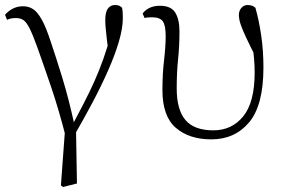

<svg xmlns="http://www.w3.org/2000/svg" viewBox="-20 -542 1129 766"><path d="M223 198 242 -60 244 10Q214 -107 184 -195Q154 -283 129 -353Q111 -403 98.5 -428Q86 -453 74 -461.5Q62 -470 43 -470Q23 -470 8 -463L0 -483Q14 -499 32 -508Q50 -517 72 -517Q94 -517 111.5 -506Q129 -495 146.5 -464Q164 -433 183 -374Q203 -315 228 -234Q253 -153 277 -44L283 -43L287 190L232 204ZM278 -5 262 -30Q291 -85 314.5 -130.5Q338 -176 357 -218.5Q376 -261 392.5 -307.5Q409 -354 424 -410L415 -315Q409 -361 406 -387.5Q403 -414 401.5 -431Q400 -448 400 -462Q400 -494 410.5 -508Q421 -522 439 -522Q450 -522 456 -519Q462 -516 467 -511Q469 -501 469.5 -491Q470 -481 470 -469Q470 -429 454 -375Q438 -321 410.5 -259Q383 -197 348.5 -132Q314 -67 278 -5Z M823 14Q735 14 681.5 -32Q628 -78 628 -183Q628 -246 634.5 -301.5Q641 -357 641 -398Q641 -441 629.5 -457Q618 -473 587 -473Q579 -473 571 -472.5Q563 -472 557 -470L549 -488Q559 -502 576.5 -510.5Q594 -519 618 -519Q662 -519 679 -492Q696 -465 696 -417Q696 -358 690.5 -306Q685 -254 685 -189Q685 -104 720 -63Q755 -22 831 -22Q905 -22 950.5 -78Q996 -134 996 -253Q996 -281 993.5 -309Q991 -337 986 -373L1001 -370L1006 -303Q978 -358 962 -392Q946 -426 939.5 -446.5Q933 -467 933 -482Q933 -499 943 -510.5Q953 -522 968 -522Q978 -522 986 -519Q994 -516 999 -511Q1013 -462 1022 -401Q1031 -340 1031 -273Q1031 -122 974 -54Q917 14 823 14Z"/></svg>

Font: Noto Serif JP
Style: Regular
Weight: 200
Designer: Ryoko NISHIZUKA 西塚涼子 (kana & ideographs); Frank Grießhammer (Latin, Greek & Cyrillic); Wenlong ZHANG 张文龙 (bopomofo); San
Foundry: Adobe
Version: Version 2.001;hotconv 1.1.0;makeotfexe 2.6.0